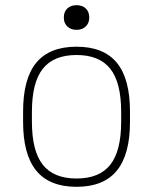

<svg xmlns="http://www.w3.org/2000/svg" viewBox="-20 -710 590 740"><path d="M275 10Q171 10 120 -52Q69 -114 69 -240V-280Q69 -407 120 -468.5Q171 -530 275 -530Q379 -530 430 -468.5Q481 -407 481 -280V-240Q481 -114 430 -52Q379 10 275 10ZM275 -22Q363 -22 405 -75Q447 -128 447 -241V-279Q447 -392 405 -445Q363 -498 275 -498Q187 -498 145 -445Q103 -392 103 -279V-241Q103 -128 145 -75Q187 -22 275 -22ZM275 -595Q253 -595 239.5 -608Q226 -621 226 -642Q226 -665 239.5 -677.5Q253 -690 275 -690Q297 -690 310.5 -677.5Q324 -665 324 -642Q324 -621 310.5 -608Q297 -595 275 -595Z"/></svg>

Font: M PLUS Code Latin SemiExpanded ExtraLight
Style: Regular
Weight: 250
Width: 6
Designer: Coji Morishita
Foundry: UNDERFOREST DESIGN
Version: Version 1.002; ttfautohint (v1.8.3)